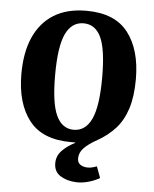

<svg xmlns="http://www.w3.org/2000/svg" viewBox="-54 -628 689 860"><g transform="rotate(5 290.5 -197.5)"><path d="M400 -10Q360 12 340 33Q320 54 320 80Q320 99 333.5 108Q347 117 367 117Q377 117 387 114.5Q397 112 407 108L426 159Q404 172 375.5 180Q347 188 321 187Q278 185 249 166.5Q220 148 220 110Q220 78 242.5 54Q265 30 301 12V10Q297 10 291.5 10Q286 10 281 10Q153 10 93.5 -66.5Q34 -143 34 -275Q34 -372 64.5 -440.5Q95 -509 154 -545.5Q213 -582 300 -582Q428 -582 487.5 -505Q547 -428 547 -296Q547 -218 529.5 -163.5Q512 -109 479 -72.5Q446 -36 400 -10ZM185 -282Q185 -156 211 -101Q237 -46 289 -46Q342 -46 369 -103.5Q396 -161 396 -291Q396 -417 370.5 -471Q345 -525 292 -525Q239 -525 212 -468.5Q185 -412 185 -282Z"/></g></svg>

Font: Yrsa
Style: Regular
Weight: 400
Designer: Anna Giedrys (Yrsa+Rasa design), David Brezina (Yrsa art-direction, Rasa art-direction, design)
Foundry: Rosetta Type Foundry
Version: Version 2.004